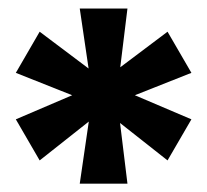

<svg xmlns="http://www.w3.org/2000/svg" viewBox="-20 -798 492 456"><path d="M169.4 -361.8 190.9 -509.3 74.2 -417 17.6 -514.6 151.4 -571.8 17.6 -625 74.2 -722.7 190.4 -635.3 169.4 -777.8H282.7L265.6 -638.2L377.9 -722.7L434.6 -625L300.3 -571.8L434.6 -514.6L377.9 -417L265.1 -505.9L282.7 -361.8Z"/></svg>

Font: webenart
Style: Regular
Weight: 400
Designer: Vernon Adams
Foundry: Vernon Adams
Version: Version 2.116; ttfautohint (v1.8.3)